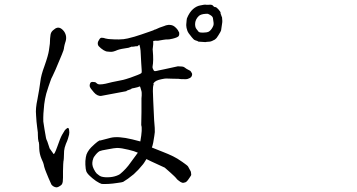

<svg xmlns="http://www.w3.org/2000/svg" viewBox="-20 -798 1540 829"><path d="M875 -738.3Q870.1 -738.3 868.2 -738.3Q848.6 -737.3 838.9 -729.5Q822.3 -713.9 822.3 -693.4Q822.3 -684.6 825.2 -677.7Q826.2 -674.8 835 -664.1Q836.9 -660.2 841.3 -658.7Q845.7 -657.2 854.5 -657.2Q855.5 -657.2 857.4 -657.2Q872.1 -657.2 880.9 -661.1Q889.6 -666 896.5 -677.7Q902.3 -687.5 902.3 -692.9Q902.3 -698.2 902.3 -699.2Q902.3 -701.2 899.4 -719.7Q898.4 -727.5 885.7 -734.4Q879.9 -737.3 877.9 -738.3Q875 -738.3 875 -738.3ZM787.1 -718.8Q797.9 -745.1 813.5 -758.8Q828.1 -771.5 843.8 -774.4Q864.3 -779.3 871.1 -777.3Q875 -777.3 879.9 -777.3Q896.5 -779.3 900.4 -772.5Q902.3 -770.5 904.3 -768.6Q905.3 -768.6 908.2 -767.6H909.2Q914.1 -767.6 922.9 -757.8Q932.6 -747.1 932.6 -742.2V-738.3Q933.6 -736.3 934.6 -734.4Q935.5 -730.5 936.5 -727.5Q939.5 -725.6 939.5 -711.9Q940.4 -709 939.5 -700.2Q935.5 -671.9 934.6 -667Q934.6 -664.1 922.9 -645.5Q915 -631.8 909.2 -628.9V-627.9Q893.6 -619.1 885.7 -618.2Q868.2 -617.2 867.2 -616.2Q865.2 -616.2 852.5 -617.2L836.9 -618.2Q834 -621.1 823.2 -624Q817.4 -626 814.5 -629.9L807.6 -637.7Q792 -656.2 789.1 -665Q784.2 -678.7 784.2 -687.5Q784.2 -691.4 784.2 -692.4Q786.1 -716.8 787.1 -718.8ZM684.6 -141.6Q705.1 -133.8 727.5 -123Q744.1 -115.2 767.6 -98.6Q790 -83 792 -79.1Q795.9 -71.3 803.7 -57.6Q804.7 -55.7 805.7 -43Q805.7 -41 798.8 -31.2Q790 -17.6 786.1 -14.6Q781.2 -9.8 772.5 -8.8Q766.6 -7.8 758.8 -12.7Q745.1 -21.5 740.2 -29.3Q736.3 -34.2 715.8 -52.7Q693.4 -73.2 691.4 -74.2Q614.3 -109.4 613.8 -110.4Q613.3 -111.3 612.3 -111.3Q598.6 -88.9 597.7 -88.9Q579.1 -65.4 557.6 -45.9Q530.3 -23.4 511.7 -12.7Q507.8 -10.7 484.4 -7.8Q466.8 -4.9 448.2 -3.9Q423.8 -2.9 418.9 -3.9Q411.1 -5.9 394.5 -16.6Q377 -29.3 368.2 -38.1Q356.4 -48.8 352.5 -58.6Q349.6 -66.4 348.6 -86.9Q347.7 -102.5 350.6 -119.1Q352.5 -131.8 358.4 -141.6Q365.2 -153.3 374 -162.1Q408.2 -195.3 413.1 -191.4Q413.1 -191.4 458 -203.1Q490.2 -210.9 550.8 -196.3Q583 -187.5 585 -187.5Q585.9 -187.5 585.9 -187.5Q595.7 -242.2 589.8 -257.8Q589.8 -259.8 590.8 -313.5Q590.8 -340.8 590.8 -342.8Q590.8 -359.4 590.8 -373Q591.8 -379.9 591.8 -385.7Q591.8 -392.6 591.8 -397.5Q591.8 -402.3 588.9 -411.1Q585 -426.8 583 -424.8Q578.1 -421.9 559.6 -418Q549.8 -416 548.8 -416Q546.9 -413.1 543 -412.1Q526.4 -407.2 525.4 -404.3L416 -383.8Q411.1 -382.8 401.4 -386.7Q392.6 -390.6 385.3 -399.4Q377.9 -408.2 372.6 -415Q367.2 -421.9 367.2 -428.7Q367.2 -433.6 369.6 -439Q372.1 -444.3 379.9 -444.3Q382.8 -444.3 385.3 -443.8Q387.7 -443.4 389.6 -443.4Q392.6 -443.4 397.5 -438.5Q399.4 -436.5 402.8 -435.1Q406.2 -433.6 411.1 -433.6Q421.9 -433.6 435.5 -436.5Q453.1 -440.4 463.9 -443.4L511.7 -453.1Q520.5 -455.1 543.9 -462.9Q559.6 -468.8 573.7 -474.1Q587.9 -479.5 590.3 -482.4Q592.8 -485.4 591.8 -495.1Q591.8 -500 589.8 -525.4L586.9 -579.1Q585.9 -591.8 582 -604.5Q581.1 -604.5 581.1 -604.5Q573.2 -597.7 572.3 -597.7Q567.4 -599.6 563.5 -597.7Q560.5 -596.7 556.6 -596.7Q553.7 -595.7 548.8 -596.7Q542 -593.8 535.2 -591.8Q500 -586.9 487.3 -582Q467.8 -573.2 457 -574.2L445.3 -575.2Q437.5 -575.2 427.7 -581.1Q415 -588.9 406.2 -598.6Q401.4 -604.5 402.3 -613.3Q402.3 -617.2 407.2 -625Q410.2 -630.9 414.1 -633.8Q417 -635.7 421.9 -634.8Q427.7 -634.8 435.5 -631.8Q448.2 -628.9 457 -628.9Q465.8 -628.9 475.6 -627.9Q492.2 -627 513.7 -628.9Q526.4 -629.9 560.5 -639.6Q586.9 -647.5 625 -661.1L641.6 -667Q650.4 -671.9 651.4 -670.9Q651.4 -670.9 668.9 -678.7Q682.6 -683.6 688.5 -685.5Q698.2 -689.5 701.2 -689.5Q708 -691.4 714.8 -690.4Q723.6 -689.5 728.5 -686.5Q734.4 -683.6 741.7 -675.8Q749 -668 751 -662.1Q754.9 -657.2 753.9 -650.4Q753.9 -644.5 750 -640.6Q745.1 -636.7 735.4 -633.8Q727.5 -630.9 710 -627.9Q693.4 -627.9 684.6 -626Q675.8 -624 662.1 -622.1Q651.4 -623 641.6 -621.1Q641.6 -619.1 641.6 -617.2Q641.6 -612.3 641.6 -607.4Q641.6 -603.5 640.6 -597.7Q639.6 -592.8 639.6 -588.9Q638.7 -585 639.6 -580.1Q643.6 -536.1 638.7 -510.7Q637.7 -503.9 642.6 -496.1Q645.5 -489.3 652.3 -491.2Q656.2 -492.2 658.2 -492.2Q662.1 -493.2 666 -494.1L689.5 -499L748 -511.7Q770.5 -511.7 775.4 -507.8Q785.2 -500 797.9 -494.1Q802.7 -492.2 804.7 -488.3Q809.6 -480.5 809.6 -478.5Q809.6 -466.8 800.3 -461.4Q791 -456.1 781.2 -456.1Q756.8 -456.1 755.9 -457Q755.9 -458 730.5 -458L697.3 -459Q691.4 -459 677.7 -456.1Q651.4 -451.2 643.6 -439.5Q641.6 -436.5 642.6 -435.5Q644.5 -433.6 642.6 -430.7Q641.6 -429.7 640.6 -419.9Q639.6 -404.3 640.6 -391.6L641.6 -362.3Q644.5 -297.9 645.5 -279.3Q649.4 -238.3 648.4 -227.5Q647.5 -216.8 641.6 -182.6Q638.7 -168 635.7 -161.1Q660.2 -151.4 684.6 -141.6ZM575.2 -138.7Q560.5 -145.5 535.2 -151.4Q503.9 -159.2 485.4 -159.2Q475.6 -159.2 445.3 -153.3Q416 -148.4 410.2 -145.5Q399.4 -139.6 387.7 -123Q382.8 -117.2 379.9 -104.5Q377.9 -94.7 378.9 -86.9Q379.9 -78.1 384.8 -68.4Q391.6 -54.7 397.5 -48.8Q409.2 -38.1 418.9 -35.2Q433.6 -31.2 457 -33.2Q475.6 -35.2 490.2 -42Q498 -44.9 509.8 -56.6Q524.4 -70.3 534.2 -83Q558.6 -115.2 575.2 -138.7ZM253.9 -101.6Q253.9 -99.6 252.9 -87.9Q252 -77.1 252 -58.6Q252 -41 252 -31.2Q252 -21.5 251 -13.7Q250 -6.8 247.1 -2Q244.1 2 237.3 5.9Q228.5 11.7 221.7 10.7Q210 8.8 202.1 -1Q200.2 -3.9 189.5 -29.3Q185.5 -39.1 179.7 -53.2Q173.8 -67.4 170.9 -78.1Q168.9 -88.9 166 -96.7L159.2 -112.3Q150.4 -132.8 149.4 -156.2Q149.4 -176.8 147.5 -185.5H146.5Q143.6 -198.2 143.6 -213.9Q144.5 -222.7 140.6 -247.1Q137.7 -267.6 137.7 -272.5Q137.7 -276.4 135.7 -300.8V-301.8Q132.8 -329.1 141.6 -369.1Q150.4 -415 154.3 -446.3Q157.2 -473.6 171.9 -512.7Q188.5 -559.6 191.4 -581.1Q192.4 -586.9 195.3 -609.4Q196.3 -619.1 196.3 -631.8Q197.3 -651.4 202.1 -659.2Q207 -667 218.8 -674.8Q238.3 -686.5 256.8 -662.1Q271.5 -640.6 261.7 -614.3Q258.8 -605.5 256.8 -594.7Q255.9 -582 247.1 -562.5Q212.9 -479.5 207 -469.7Q201.2 -460 196.3 -444.3Q190.4 -428.7 179.7 -393.6Q173.8 -371.1 170.9 -347.7Q166 -305.7 167 -273.4L171.9 -241.2L178.7 -202.1Q178.7 -199.2 184.6 -186.5Q189.5 -171.9 194.3 -157.2L210.9 -133.8Q213.9 -127 227.5 -165Q240.2 -202.1 248 -215.8Q255.9 -229.5 259.8 -235.4Q263.7 -240.2 270 -244.6Q276.4 -249 278.3 -237.3Q280.3 -225.6 278.3 -216.8Q276.4 -208 273.4 -199.2Q270.5 -189.5 264.6 -176.8Q257.8 -159.2 256.8 -146.5Q255.9 -106.4 253.9 -101.6Z"/></svg>

Font: ToneOZ-YinPZ-Tsuipita-TC
Style: Regular
Weight: 400
Designer: ÂÆ£ÂøóÂáåJeffrey Xuan(jeffreyx@gmail.com, ToneOZ.com) ÈòøÂù§(cjkFonts)
Foundry: ToneOZ
Version: Version 0.24071